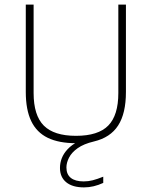

<svg xmlns="http://www.w3.org/2000/svg" viewBox="-20 -615 659 834"><path d="M494 -595H527V-215.5Q527 -122.5 493.2 -70Q459.5 -17.5 388 -0.5Q343.5 10 317.2 28.8Q291 47.5 279.8 69.8Q268.5 92 268.5 112.5Q268.5 142.5 287.8 157.8Q307 173 343.5 173Q363.5 173 383 168Q402.5 163 428.5 152.5V179.5Q408 189 387 194Q366 199 345 199Q295 199 267.8 176.8Q240.5 154.5 240.5 114.5Q240.5 92.5 248.5 72Q256.5 51.5 273.8 33Q291 14.5 318.5 0L324 7H310Q235.5 7 187.2 -16.5Q139 -40 115.5 -89.2Q92 -138.5 92 -215.5V-595H126V-211Q126 -114 170.2 -69.5Q214.5 -25 310 -25Q406.5 -25 450.2 -69.5Q494 -114 494 -211Z"/></svg>

Font: Encode Sans SC Condensed Thin Thin
Style: Regular
Weight: 250
Version: Version 3.002